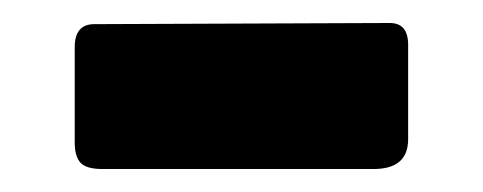

<svg xmlns="http://www.w3.org/2000/svg" viewBox="-20 -347 420 167"><path d="M335 -226Q335 -200 305 -200H69Q55 -200 50 -205.5Q45 -211 45 -223V-306Q45 -326 62 -326L319 -327Q335 -327 335 -308Z"/></svg>

Font: Libre Franklin Thin ExtraBold
Style: Regular
Weight: 800
Version: Version 3.000